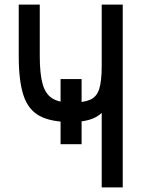

<svg xmlns="http://www.w3.org/2000/svg" viewBox="-20 -820 640 840"><path d="M337 -189H245V-474H337ZM425 0V-326Q403 -305 369 -295.5Q335 -286 290 -286Q204 -286 154 -312.5Q104 -339 83 -402Q62 -465 62 -574V-800H154V-574Q154 -497 166.5 -452.5Q179 -408 209 -389.5Q239 -371 290 -371Q345 -371 374 -383.5Q403 -396 414 -430.5Q425 -465 425 -532V-800H517V0Z"/></svg>

Font: Victor Mono SemiBold
Style: Regular
Weight: 600
Monospace: yes
Designer: Rune Bjørnerås
Version: Version 1.561;gftools[0.9.30]